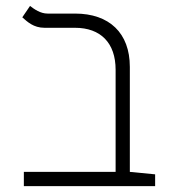

<svg xmlns="http://www.w3.org/2000/svg" viewBox="-20 -632 626 652"><path d="M506.8 -40 420.9 -48.3V-404.8C420.9 -520 351.1 -585.9 234.9 -585.9H141.6C117.2 -585.9 96.7 -600.6 82 -611.8L55.7 -573.2C72.8 -558.1 93.8 -537.6 131.3 -537.6H234.9C321.3 -537.6 372.6 -486.8 372.6 -395V-48.3H61V0H506.8Z"/></svg>

Font: Cascadia Code PL ExtraLight
Style: Regular
Weight: 200
Monospace: yes
Designer: Aaron Bell
Foundry: Saja Typeworks
Version: Version 2404.023